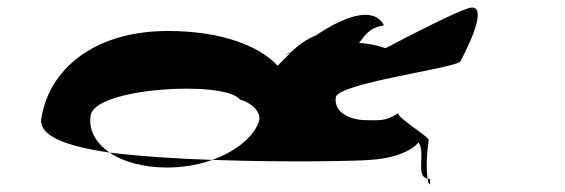

<svg xmlns="http://www.w3.org/2000/svg" viewBox="-20 -524 1476 502"><path d="M88 -214C81 -169 151 -142 267 -125C230 -150 211 -185 217 -222C228 -296 569 -314 607 -264C637 -255 661 -234 658 -210C646 -168 599 -129 535 -106C731 -99 919 -103 948 -106C1035 -111 1071 -145 1074 -152C1094 -124 1065 -63 1098 -57C1095 -75 1094 -110 1101 -158C1097 -170 1021 -214 1021 -228C986 -205 970 -210 929 -210C898 -212 852 -228 858 -270C866 -306 1146 -342 1183 -362C1245 -480 1239 -518 1198 -500C1175 -494 1048 -430 988 -398C966 -406 942 -410 919 -412C931 -426 940 -450 984 -458C961 -501 900 -494 805 -431C782 -422 759 -405 740 -387C726 -382 727 -380 727 -380C729 -382 737 -384 739 -385C727 -373 714 -361 706 -352C659 -403 561 -443 419 -443C225 -443 108 -342 88 -214ZM267 -125C301 -101 356 -86 416 -86C459 -86 499 -93 535 -106C443 -109 349 -115 267 -125ZM1098 -57C1101 -38 1106 -36 1104 -56C1102 -56 1100 -57 1098 -57Z"/></svg>

Font: Ampere
Style: SCSuExtIta
Weight: 400
Version: Version 1